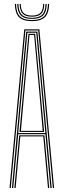

<svg xmlns="http://www.w3.org/2000/svg" viewBox="-20 -948 321 968"><path d="M28 0 102.2 -800H178.5L252.8 0H246.5L172.8 -794.5H108L34.2 0ZM52.5 0 76.8 -265.8H204L228.2 0H222L198.2 -260.2H82.5L58.8 0ZM40.2 0 112.2 -788.8H168.5L240.5 0H234.2L209 -271.5H71.8L46.5 0ZM71.8 -277H208.8L190 -485.2L162.8 -783H118L90.8 -485.2ZM78.2 -282.8 96.8 -485.2 123.5 -777.5H157.2L184 -485.2L202.5 -282.8ZM85.5 -288.2H195.2L178 -485.2L152 -772H128.8L102.8 -485.2ZM141.2 -841.5Q95.8 -841.5 75.8 -861.6Q55.8 -881.8 54.8 -928.2H60.8Q61.8 -884.8 80.4 -865.9Q99 -847 141.2 -847Q183.2 -847 202 -865.9Q220.8 -884.8 221.8 -928.2H227.8Q226.8 -881.8 206.6 -861.6Q186.5 -841.5 141.2 -841.5ZM141.2 -852.8Q102.2 -852.8 85 -870.2Q67.8 -887.8 66.8 -928.2H73Q73.5 -890.8 89.5 -874.5Q105.5 -858.2 141.2 -858.2Q177 -858.2 192.9 -874.5Q208.8 -890.8 209.5 -928.2H215.5Q214.8 -887.8 197.5 -870.2Q180.2 -852.8 141.2 -852.8ZM141.2 -864Q108.5 -864 94.1 -878.9Q79.8 -893.8 79 -928.2H84.8Q85.2 -897 98.5 -883.2Q111.8 -869.5 141.2 -869.5Q170.8 -869.5 184 -883.2Q197.2 -897 197.5 -928.2H203.2Q202.8 -893.8 188.4 -878.9Q174 -864 141.2 -864Z"/></svg>

Font: Big Shoulders Inline Display Thin ExtraLight
Style: Regular
Weight: 250
Version: Version 2.002